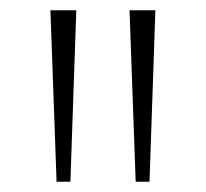

<svg xmlns="http://www.w3.org/2000/svg" viewBox="-20 -828 402 375"><path d="M90.5 -473 78.5 -808H129L117.5 -473ZM245 -473 233 -808H283.5L272 -473Z"/></svg>

Font: Encode Sans SemiExpanded SemiExpanded ExtraLight
Style: Regular
Weight: 200
Width: 6
Designer: Multiple Designers
Foundry: Impallari Type
Version: Version 3.000; ttfautohint (v1.8.3) -l 8 -r 50 -G 200 -x 14 